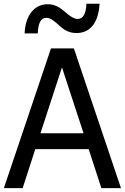

<svg xmlns="http://www.w3.org/2000/svg" viewBox="-25 -979 649 999"><path d="M424.8 -959.5C422.4 -906.7 407.2 -880.4 379.4 -880.4C361.3 -880.4 339.4 -893.6 310.5 -919.4C281.7 -944.8 255.4 -957 222.7 -957C157.2 -957 106.9 -903.3 103 -805.2H171.4C173.8 -857.9 186.5 -886.2 216.3 -886.2C235.4 -886.2 252.9 -874.5 284.2 -845.2C311.5 -819.3 339.8 -807.1 373 -807.1C443.8 -807.1 486.8 -859.4 493.2 -959.5ZM92.8 0 158.7 -203.1H436.5L502.4 0H604.5L359.4 -727.1H240.2L-4.9 0ZM185.5 -285.6 297.4 -628.4 409.7 -285.6Z"/></svg>

Font: SG Kara SemiBold
Style: Regular
Weight: 400
Designer: Damoon Khanjanzadeh
Version: Version 1.000